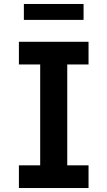

<svg xmlns="http://www.w3.org/2000/svg" viewBox="-20 -945 540 965"><path d="M75 0V-114H182V-621H75V-735H425V-621H318V-114H425V0ZM100 -845V-925H400V-845Z"/></svg>

Font: Iosevka SS18 Heavy
Style: Regular
Weight: 900
Monospace: yes
Designer: Belleve Invis
Foundry: Belleve Invis
Version: Version 25.1.1; ttfautohint (v1.8.4)